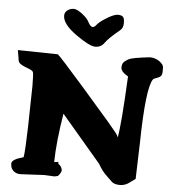

<svg xmlns="http://www.w3.org/2000/svg" viewBox="-60 -939 918 1021"><g transform="rotate(5 399.0 -428.0)"><path d="M546.9 -792Q489.3 -744.6 471.7 -719.2Q454.1 -693.8 423.1 -693.8Q392.1 -693.8 318.1 -746.6Q244.1 -799.3 244.1 -844.2Q244.1 -861.8 259 -873Q273.9 -884.3 292 -884.3Q310.1 -884.3 336.9 -863.5Q363.8 -842.8 371.8 -828.1Q379.9 -813.5 382.6 -809.8Q385.3 -806.2 387.5 -804Q389.6 -801.8 392.1 -799.8Q395.5 -796.9 401.9 -796.9Q402.3 -796.9 403.3 -797.4Q410.2 -797.4 420.7 -811Q431.2 -824.7 458.5 -842.3Q504.4 -873 526.9 -873Q527.3 -873 527.8 -873.5Q549.3 -873.5 557.1 -864.3Q564 -856 564 -834.5Q564 -833 564 -831.5Q564 -830.6 564 -830.1Q564 -805.2 546.9 -792ZM210 9.8 86.4 16.1Q51.3 16.1 37.1 -12.7Q33.2 -20 32.7 -36.1Q32.7 -58.6 95.2 -75.2Q101.1 -107.4 104.5 -235.8L108.9 -457Q108.4 -522 105 -530.3Q101.6 -538.6 82.3 -545.9Q63 -553.2 55.7 -556.6Q40 -563.5 31.7 -571Q23.4 -578.6 22 -599.6L15.1 -640.1L229 -636.2Q246.6 -621.6 373 -477.5Q499.5 -333.5 521.2 -307.4Q543 -281.2 550.5 -272.2Q558.1 -263.2 563 -257.3Q567.9 -251.5 573.7 -243.7Q582 -232.9 584.5 -223.1Q598.6 -297.4 610.8 -551.3Q571.8 -573.7 571.8 -596.2Q571.8 -618.7 585.7 -629.2Q599.6 -639.6 607.9 -643.6Q627.4 -652.8 717.8 -663.1H718.3Q746.1 -663.1 769 -647Q792 -630.9 792 -614.7V-591.3Q792 -566.9 769.8 -559.3Q747.6 -551.8 744.1 -546.9Q709.5 -498 704.6 -204.1L698.7 -12.2L671.9 7.3Q647 27.3 618.7 27.3H617.7Q587.4 27.3 573.7 13.9Q560.1 0.5 544.4 -14.2Q518.6 -38.1 498.5 -74.7L286.1 -324.2Q260.7 -168.9 259.3 -63.5L281.7 -66.4V-57.6Q303.2 -41 303.2 -21.5V-20L295.9 -4.4Q288.6 4.4 285.6 8.3Q269.5 12.2 267.6 12.2Z"/></g></svg>

Font: Drukaatie burti
Style: Heavy
Weight: 800
Version: Version 0.14